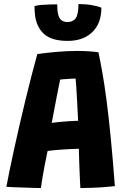

<svg xmlns="http://www.w3.org/2000/svg" viewBox="-20 -919 620 946"><path d="M181.5 7.5Q169 7.5 147 6.8Q125 6 99.8 5.2Q74.5 4.5 50.8 3.5Q27 2.5 11.5 1.5Q17 -29.5 26.8 -77.5Q36.5 -125.5 49.5 -184Q62.5 -242.5 77 -306.2Q91.5 -370 107 -433Q122.5 -496 137 -552.5Q151.5 -609 164 -653Q214.5 -659.5 263.8 -663.8Q313 -668 359.5 -668Q386 -668 412.5 -666.5Q439 -665 465 -661.5Q474.5 -617.5 484.5 -560.5Q494.5 -503.5 504.8 -426.2Q515 -349 525.2 -244.8Q535.5 -140.5 546 -2Q529.5 0 499 2.5Q468.5 5 435.2 6.2Q402 7.5 376 7.5Q375 -7 374.2 -25.5Q373.5 -44 372.5 -65Q371.5 -86 370.8 -107.5Q370 -129 369.5 -149Q369 -169 368.5 -186Q352.5 -185.5 334 -184.8Q315.5 -184 296.8 -182.8Q278 -181.5 261.5 -180.2Q245 -179 232.5 -177.5Q220 -176 214.5 -175Q207 -141 200.5 -106.5Q194 -72 189 -42.2Q184 -12.5 181.5 7.5ZM235 -313.5Q246.5 -315.5 271 -318Q295.5 -320.5 322 -322Q348.5 -323.5 365 -324Q364 -334.5 362.8 -363.8Q361.5 -393 359.5 -427.8Q357.5 -462.5 355.8 -491.8Q354 -521 352.5 -532Q344.5 -532 328.5 -531Q312.5 -530 297.5 -529Q282.5 -528 276.5 -527Q273.5 -512.5 268.2 -486.8Q263 -461 257 -429.5Q251 -398 245.2 -367.8Q239.5 -337.5 235 -313.5ZM479.5 -881Q479.5 -804 434.8 -760.8Q390 -717.5 313.5 -717.5Q238 -717.5 200.2 -748.8Q162.5 -780 153 -840Q151.5 -851.5 150.8 -863.8Q150 -876 150 -889Q163 -893 183.8 -894.8Q204.5 -896.5 226 -897Q247.5 -897.5 262 -897.5Q262 -885 262.8 -873.5Q263.5 -862 265.5 -853Q269.5 -830.5 281.2 -820.5Q293 -810.5 313 -810.5Q339 -810.5 352.8 -828.8Q366.5 -847 366.5 -899Q403.5 -899 433.8 -893.5Q464 -888 479.5 -881Z"/></svg>

Font: Grandstander Thin
Style: Bold
Weight: 700
Version: Version 1.200